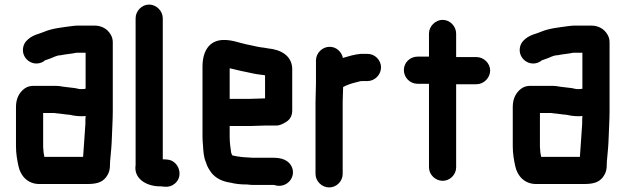

<svg xmlns="http://www.w3.org/2000/svg" viewBox="-20 -741 2739 841"><path d="M315 -510H355V-353C354 -352 354 -352 353 -352L346 -351H328C323 -352 317 -353 309 -355C292 -357 276 -359 259 -361L240 -364C231 -365 221 -365 212 -365H127C111 -365 98 -361 86 -352C64 -335 50 -309 50 -273V-101C50 -69 55 -40 61 -13C70 30 102 65 152 65H362C400 65 426 59 444 36C459 16 462 1 462 -27C462 -31 462 -36 463 -42C466 -77 469 -101 470 -138C471 -172 474 -217 474 -252V-556C474 -568 471 -580 464 -591C450 -614 426 -629 393 -629H323C314 -629 305 -628 296 -627C253 -621 209 -617 174 -602L158 -596C142 -591 130 -587 115 -578C99 -567 87 -556 82 -536C70 -484 126 -444 171 -472C173 -474 178 -478 181 -478C186 -480 192 -482 198 -484C213 -489 228 -499 246 -499C269 -504 292 -505 315 -510ZM170 -87C169 -92 169 -96 169 -101V-246H213C217 -246 221 -246 225 -245L244 -243C251 -242 259 -241 267 -240L287 -238C304 -234 318 -232 338 -232C343 -232 349 -232 355 -233C354 -222 354 -210 354 -198C350 -147 348 -100 344 -54H174V-56C172 -67 170 -75 170 -87Z M574 -661V-18C565 39 617 72 672 75C679 75 685 75 692 76L703 77C719 78 733 74 746 63C786 30 763 -38 713 -42L701 -43H693V-661C693 -693 665 -721 633 -721C601 -721 574 -693 574 -661Z M1075 -308H986V-442C1002 -439 1022 -433 1037 -430C1065 -425 1092 -417 1120 -414L1137 -412C1138 -411 1140 -411 1141 -411V-310H1137C1124 -310 1090 -308 1075 -308ZM1137 -191H1190C1203 -191 1218 -197 1235 -208C1252 -219 1260 -236 1260 -257V-441C1258 -498 1209 -524 1154 -529L1137 -532L1121 -534C1101 -537 1081 -543 1058 -547C1026 -554 998 -566 961 -566C895 -566 867 -515 867 -449V-142C867 -129 868 -117 869 -106C871 -76 872 -53 882 -30C888 -10 896 2 907 17C926 40 954 54 989 59C1009 64 1032 67 1056 67H1063C1070 68 1078 69 1086 69H1180L1187 71C1239 84 1282 30 1255 -16C1241 -40 1213 -50 1178 -50H1086C1077 -50 1066 -52 1055 -52C1048 -52 1032 -54 1027 -55C1021 -55 1005 -59 999 -60C999 -61 998 -61 997 -61C996 -64 992 -71 992 -76C989 -96 986 -118 986 -143V-189H1075C1090 -189 1123 -191 1137 -191Z M1649 -446C1649 -478 1622 -505 1590 -505H1560C1534 -503 1508 -495 1484 -488C1483 -487 1483 -487 1482 -487C1477 -513 1454 -536 1424 -536C1392 -536 1364 -509 1364 -476V-374C1364 -350 1362 -319 1362 -293V21C1362 53 1390 80 1422 80C1454 80 1481 53 1481 21V-295C1481 -316 1483 -340 1483 -360C1498 -368 1520 -376 1538 -380C1547 -382 1557 -386 1566 -386H1590C1622 -386 1649 -414 1649 -446Z M1859 -594V-493H1809C1776 -493 1749 -467 1749 -434C1749 -401 1776 -374 1809 -374H1859V-8C1859 24 1887 51 1919 51C1951 51 1978 24 1978 -8V-372H2067C2099 -372 2127 -400 2127 -432C2127 -464 2099 -491 2067 -491H1978V-594C1978 -626 1951 -654 1919 -654C1887 -654 1859 -626 1859 -594Z M2491 -510H2531V-353C2530 -352 2530 -352 2529 -352L2522 -351H2504C2499 -352 2493 -353 2485 -355C2468 -357 2452 -359 2435 -361L2416 -364C2407 -365 2397 -365 2388 -365H2303C2287 -365 2274 -361 2262 -352C2240 -335 2226 -309 2226 -273V-101C2226 -69 2231 -40 2237 -13C2246 30 2278 65 2328 65H2538C2576 65 2602 59 2620 36C2635 16 2638 1 2638 -27C2638 -31 2638 -36 2639 -42C2642 -77 2645 -101 2646 -138C2647 -172 2650 -217 2650 -252V-556C2650 -568 2647 -580 2640 -591C2626 -614 2602 -629 2569 -629H2499C2490 -629 2481 -628 2472 -627C2429 -621 2385 -617 2350 -602L2334 -596C2318 -591 2306 -587 2291 -578C2275 -567 2263 -556 2258 -536C2246 -484 2302 -444 2347 -472C2349 -474 2354 -478 2357 -478C2362 -480 2368 -482 2374 -484C2389 -489 2404 -499 2422 -499C2445 -504 2468 -505 2491 -510ZM2346 -87C2345 -92 2345 -96 2345 -101V-246H2389C2393 -246 2397 -246 2401 -245L2420 -243C2427 -242 2435 -241 2443 -240L2463 -238C2480 -234 2494 -232 2514 -232C2519 -232 2525 -232 2531 -233C2530 -222 2530 -210 2530 -198C2526 -147 2524 -100 2520 -54H2350V-56C2348 -67 2346 -75 2346 -87Z"/></svg>

Font: Electronic
Style: Nord
Weight: 900
Version: Version 1.011